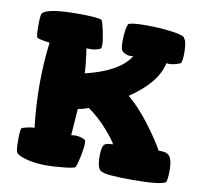

<svg xmlns="http://www.w3.org/2000/svg" viewBox="-79 -784 916 874"><g transform="rotate(10 379.0 -346.5)"><path d="M44 -86Q44 -134 50 -140Q59 -145 85 -150Q103 -153 108 -152Q96 -252 96 -353Q96 -450 108 -546Q103 -546 85 -549Q59 -553 50 -558Q44 -564 44 -612Q44 -664 50 -671Q73 -698 214 -698Q304 -698 323 -689Q329 -679 337.5 -638.5Q346 -598 346 -577Q346 -564 343 -560Q321 -549 295 -549Q284 -549 278 -550Q289 -471 290 -436Q445 -473 494 -551Q490 -550 481 -550Q460 -550 443 -564Q434 -573 434 -607Q434 -664 445 -690Q455 -700 530 -700Q594 -700 650.5 -692Q707 -684 708 -671Q720 -658 720 -607Q720 -573 714 -558Q684 -545 661 -545Q652 -545 648 -546Q629 -454 505 -370Q557 -327 609 -257.5Q661 -188 682 -148Q717 -148 725 -140Q747 -128 747 -68Q747 -26 741 -13Q717 4 589 4Q462 4 444 -9Q422 -15 422 -77Q422 -114 430 -127Q437 -140 473 -140Q464 -159 425 -203.5Q386 -248 336 -284Q306 -273 287 -271L278 -148Q284 -149 295 -150Q321 -150 343 -138Q346 -134 346 -121Q346 -100 337.5 -59.5Q329 -19 323 -9Q319 -3 272 2Q225 7 188 7Q139 7 99 -3.5Q59 -14 50 -27Q44 -34 44 -86Z"/></g></svg>

Font: Gorditas
Style: Bold
Weight: 700
Designer: Gustavo Dipre (gbrenda1987@gmail.com)
Foundry: Gustavo Dipre (gbrenda1987@gmail.com)
Version: Version 001.001